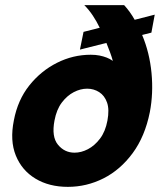

<svg xmlns="http://www.w3.org/2000/svg" viewBox="-20 -720 629 747"><path d="M582 -663 569 -593 533 -584Q562 -515 569.5 -436Q577 -357 563 -284Q544 -189 496 -124Q448 -59 382.5 -26Q317 7 244 7Q171 7 118 -25Q65 -57 41.5 -115Q18 -173 34 -252Q49 -331 94 -387.5Q139 -444 201.5 -475.5Q264 -507 333 -507Q352 -507 367 -504Q382 -501 395 -496Q408 -491 419 -483Q415 -498 408.5 -515.5Q402 -533 394 -553L291 -527L305 -596L368 -612Q356 -637 341 -659.5Q326 -682 308 -700H463Q486 -675 504 -643ZM270 -126Q296 -126 322 -139.5Q348 -153 369 -180.5Q390 -208 398 -251Q406 -294 396.5 -321Q387 -348 366 -361.5Q345 -375 319 -375Q293 -375 267 -361.5Q241 -348 220.5 -321Q200 -294 192 -251Q180 -188 205.5 -157Q231 -126 270 -126Z"/></svg>

Font: Albert Sans ExtraBold
Style: Italic
Weight: 800
Italic angle: -11.25°
Designer: Andreas Rasmussen
Foundry: a.Foundry
Version: Version 1.025